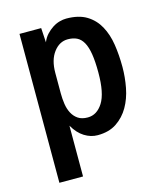

<svg xmlns="http://www.w3.org/2000/svg" viewBox="-106 -615 711 847"><g transform="rotate(-15 250.0 -192.0)"><path d="M168 -225Q168 -201 171.5 -177Q175 -153 185 -134Q195 -115 212 -103.5Q229 -92 256 -92Q298 -92 325 -134.5Q352 -177 352 -271Q352 -322 346.5 -356Q341 -390 329.5 -410.5Q318 -431 300.5 -439.5Q283 -448 259 -448Q221 -448 194.5 -413Q168 -378 168 -319ZM278 -5Q247 -5 218 -23Q189 -41 168 -78V154H60V-526H159L163 -460Q171 -480 184.5 -494.5Q198 -509 213.5 -519Q229 -529 245.5 -533.5Q262 -538 276 -538Q333 -538 369 -516Q405 -494 425.5 -456.5Q446 -419 453.5 -370.5Q461 -322 461 -268Q461 -221 452 -174Q443 -127 421.5 -89.5Q400 -52 365 -28.5Q330 -5 278 -5Z"/></g></svg>

Font: D2Coding
Style: Bold
Weight: 700
Monospace: yes
Designer: Yong-Rak Park; Jeong-Hwan Yoon; Sang-Min Lee;
Foundry: NHN Corporation
Version: Version 1.3.2; Build 20180524